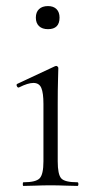

<svg xmlns="http://www.w3.org/2000/svg" viewBox="-20 -612 315 632"><path d="M57 0Q55 0 55 -6Q55 -12 57 -12Q98 -12 110.5 -25Q123 -38 123 -81V-270Q123 -306 116 -322.5Q109 -339 90 -339Q81 -339 69.5 -335.5Q58 -332 42 -324Q38 -323 35.5 -328.5Q33 -334 37 -336L161 -394Q164 -395 165 -395Q167 -395 169.5 -393Q172 -391 172 -388Q172 -381 171 -349.5Q170 -318 170 -271V-81Q170 -38 181.5 -25Q193 -12 235 -12Q238 -12 238 -6Q238 0 235 0Q218 0 195 -1Q172 -2 146 -2Q121 -2 98 -1Q75 0 57 0ZM138 -516Q119 -516 108.5 -526Q98 -536 98 -554Q98 -572 108.5 -582Q119 -592 138 -592Q156 -592 166 -582Q176 -572 176 -554Q176 -516 138 -516Z"/></svg>

Font: Cormorant Infant Light Light
Style: Regular
Weight: 300
Version: Version 4.001